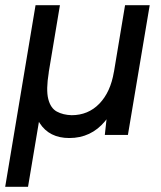

<svg xmlns="http://www.w3.org/2000/svg" viewBox="-40 -520 621 740"><path d="M-20 200 97 -500H191L121 -81L115 -80L68 200ZM227 12Q150 12 113 -45.5Q76 -103 95 -217L148 -241Q137 -174 146 -138.5Q155 -103 179 -90Q203 -77 236 -76Q300 -76 343 -120.5Q386 -165 399 -243L439 -238Q419 -118 365 -53Q311 12 227 12ZM364 0 374 -92 442 -500H537L453 0Z"/></svg>

Font: Figtree Light Medium
Style: Italic
Weight: 500
Italic angle: -9.5°
Version: Version 2.000